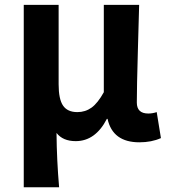

<svg xmlns="http://www.w3.org/2000/svg" viewBox="-20 -580 703 801"><path d="M79.1 201.2V-559.6H224.6V-228.5Q224.6 -166 243.2 -139.2Q261.7 -112.3 302.7 -112.3Q335.9 -112.3 361.8 -130.9Q387.7 -149.4 413.1 -195.3V-559.6H560.5Q559.6 -524.4 555.2 -369.1Q550.8 -213.9 550.8 -152.3Q550.8 -106.4 598.6 -106.4Q616.2 -106.4 633.8 -112.3L651.4 -3.9Q612.3 13.7 561.5 13.7Q450.2 13.7 428.7 -84H425.8Q377.9 8.8 295.9 8.8Q242.2 8.8 215.8 -25.4Q216.8 87.9 226.6 201.2Z"/></svg>

Font: Gen Shin Gothic Bold
Style: Bold
Weight: 700
Designer: [Source Han Sans]
Ryoko NISHIZUKA  (kana & ideographs); Paul D. Hunt (Latin, Greek & Cyrillic); Wenlong ZHANG  (bopomofo
Version: Version 1.002.20150607